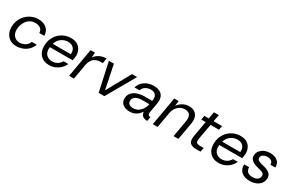

<svg xmlns="http://www.w3.org/2000/svg" viewBox="123 -1748 4342 2892"><g transform="rotate(30 2294.5 -301.5)"><path d="M250 12Q180 12 134 -18.5Q88 -49 65.5 -97.5Q43 -146 43 -199Q43 -265 65.5 -321Q88 -377 129 -419Q170 -461 224 -484.5Q278 -508 341 -508Q431 -508 484 -461Q537 -414 538 -334H452Q452 -385 416 -410.5Q380 -436 329 -436Q279 -436 241.5 -415.5Q204 -395 179.5 -361Q155 -327 142.5 -287Q130 -247 130 -208Q130 -137 169 -98Q208 -59 263 -59Q314 -59 358.5 -85Q403 -111 422 -162H508Q486 -102 444.5 -63.5Q403 -25 352 -6.5Q301 12 250 12Z M815 12Q723 12 667.5 -45Q612 -102 612 -198Q612 -273 637.5 -331Q663 -389 705.5 -428.5Q748 -468 800 -488Q852 -508 906 -508Q979 -508 1022.5 -479.5Q1066 -451 1085.5 -407.5Q1105 -364 1105 -319Q1105 -299 1100.5 -273.5Q1096 -248 1092 -229H696Q695 -221 694.5 -213.5Q694 -206 694 -199Q694 -128 734 -93.5Q774 -59 828 -59Q880 -59 919.5 -83.5Q959 -108 981 -148H1064Q1044 -102 1007.5 -66Q971 -30 922.5 -9Q874 12 815 12ZM709 -294H1021Q1022 -300 1022.5 -305.5Q1023 -311 1023 -316Q1023 -373 988 -405Q953 -437 895 -437Q835 -437 782 -400.5Q729 -364 709 -294Z M1163 0 1250 -496H1327L1318 -408Q1350 -454 1402.5 -481Q1455 -508 1522 -508L1507 -420H1484Q1424 -420 1385 -400.5Q1346 -381 1324 -346.5Q1302 -312 1294 -267L1247 0Z M1677 0 1569 -496H1656L1741 -80L1971 -496H2060L1776 0Z M2216 12Q2171 12 2135 -3Q2099 -18 2077.5 -47.5Q2056 -77 2056 -121Q2056 -182 2090.5 -221.5Q2125 -261 2181.5 -280Q2238 -299 2303 -299H2436Q2438 -312 2439 -321.5Q2440 -331 2440 -339Q2440 -387 2412 -412Q2384 -437 2336 -437Q2290 -437 2249 -414Q2208 -391 2190 -341H2103Q2120 -397 2157 -434Q2194 -471 2243.5 -489.5Q2293 -508 2347 -508Q2400 -508 2440 -491Q2480 -474 2502.5 -439.5Q2525 -405 2525 -352Q2525 -338 2524 -328.5Q2523 -319 2521 -305L2494 -153Q2492 -142 2491 -133Q2490 -124 2490 -116Q2490 -97 2499.5 -85.5Q2509 -74 2535 -74L2522 0Q2469 0 2440 -23Q2411 -46 2407 -95Q2391 -69 2365 -44Q2339 -19 2302 -3.5Q2265 12 2216 12ZM2241 -59Q2291 -59 2329.5 -85Q2368 -111 2392.5 -151Q2417 -191 2424 -234H2298Q2259 -234 2224.5 -224Q2190 -214 2168 -191.5Q2146 -169 2146 -131Q2146 -93 2173.5 -76Q2201 -59 2241 -59Z M2619 0 2706 -496H2782L2772 -406Q2804 -454 2854 -481Q2904 -508 2961 -508Q3035 -508 3078 -466.5Q3121 -425 3121 -348Q3121 -334 3119.5 -319.5Q3118 -305 3115 -290L3064 0H2980L3029 -281Q3031 -294 3032.5 -306Q3034 -318 3034 -329Q3034 -436 2929 -436Q2886 -436 2848.5 -415Q2811 -394 2785 -356Q2759 -318 2750 -266L2703 0Z M3371 0Q3309 0 3275 -24.5Q3241 -49 3241 -108Q3241 -118 3242 -129.5Q3243 -141 3245 -154L3293 -425H3216L3229 -496H3306L3327 -615H3412L3390 -496H3537L3524 -425H3378L3329 -154Q3328 -146 3327.5 -139Q3327 -132 3327 -126Q3327 -95 3343.5 -83.5Q3360 -72 3397 -72H3462L3449 0Z M3763 12Q3671 12 3615.5 -45Q3560 -102 3560 -198Q3560 -273 3585.5 -331Q3611 -389 3653.5 -428.5Q3696 -468 3748 -488Q3800 -508 3854 -508Q3927 -508 3970.5 -479.5Q4014 -451 4033.5 -407.5Q4053 -364 4053 -319Q4053 -299 4048.5 -273.5Q4044 -248 4040 -229H3644Q3643 -221 3642.5 -213.5Q3642 -206 3642 -199Q3642 -128 3682 -93.5Q3722 -59 3776 -59Q3828 -59 3867.5 -83.5Q3907 -108 3929 -148H4012Q3992 -102 3955.5 -66Q3919 -30 3870.5 -9Q3822 12 3763 12ZM3657 -294H3969Q3970 -300 3970.5 -305.5Q3971 -311 3971 -316Q3971 -373 3936 -405Q3901 -437 3843 -437Q3783 -437 3730 -400.5Q3677 -364 3657 -294Z M4305 12Q4243 12 4199 -9.5Q4155 -31 4133 -70.5Q4111 -110 4115 -164H4200Q4198 -122 4225 -90.5Q4252 -59 4317 -59Q4370 -59 4402 -82.5Q4434 -106 4434 -148Q4434 -181 4404.5 -196Q4375 -211 4326 -221Q4307 -225 4289 -231Q4271 -237 4254 -244Q4219 -258 4195.5 -284Q4172 -310 4172 -350Q4172 -395 4198.5 -431Q4225 -467 4270.5 -487.5Q4316 -508 4373 -508Q4452 -508 4499.5 -468.5Q4547 -429 4543 -356H4459Q4461 -393 4435.5 -415Q4410 -437 4364 -437Q4318 -437 4288.5 -415.5Q4259 -394 4259 -363Q4259 -333 4287.5 -318Q4316 -303 4364 -292Q4399 -285 4435.5 -271Q4472 -257 4497 -230.5Q4522 -204 4522 -159Q4522 -109 4495 -70Q4468 -31 4419.5 -9.5Q4371 12 4305 12Z"/></g></svg>

Font: Rethink Sans
Style: Italic
Weight: 400
Italic angle: -10°
Designer: The Rethink Sans project authors (Hans Thiessen). DM Sans designed by Colophon Foundry.
Foundry: Rethink Communications LLC
Version: Version 1.001